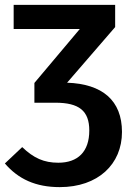

<svg xmlns="http://www.w3.org/2000/svg" viewBox="-27 -549 544 787"><path d="M445 -438V-529H29V-430H300L114 -209V-128H200C297 -128 339 -95 339 -14C339 73 292 118 212 118C153 118 111 99 64 54L-7 121C48 185 119 218 218 218C375 218 473 124 473 -8C473 -137 393 -205 248 -210Z"/></svg>

Font: Fira Sans Medium
Style: Regular
Weight: 500
Designer: Carrois Corporate & Edenspiekermann AG
Foundry: Carrois Corporate GbR & Edenspiekermann AG
Version: Version 4.203